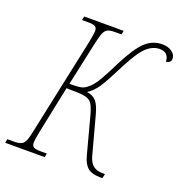

<svg xmlns="http://www.w3.org/2000/svg" viewBox="-151 -829 889 941"><g transform="rotate(20 293.0 -358.5)"><path d="M-18 -20H15Q41 -20 54 -26Q67 -32 74.5 -49.5Q82 -67 90 -108L196 -606Q205 -651 205 -664Q205 -682 195 -688Q185 -694 159 -694H126L130 -714H336L332 -694H299Q273 -694 260.5 -688Q248 -682 240.5 -664.5Q233 -647 224 -606L175 -379Q223 -379 240.5 -384Q258 -389 278 -409Q295 -425 313 -455.5Q331 -486 365 -555Q412 -647 450 -682Q488 -717 537 -717Q568 -717 588 -702.5Q608 -688 608 -668Q608 -645 582 -643Q582 -666 569.5 -678.5Q557 -691 533 -691Q499 -691 467.5 -663.5Q436 -636 394 -555Q345 -458 323 -424.5Q301 -391 270 -371Q303 -366 319.5 -346.5Q336 -327 348 -282L401 -85Q410 -52 428.5 -37.5Q447 -23 478 -23H490L485 0H473Q431 0 409 -17.5Q387 -35 376 -76L323 -275Q312 -314 300 -329.5Q288 -345 261 -349.5Q234 -354 169 -354L118 -108Q109 -61 109 -51Q109 -32 119 -26Q129 -20 155 -20H188L184 0H-22Z"/></g></svg>

Font: Noto Serif NarrowThin
Style: Italic
Weight: 250
Width: 4
Italic angle: -12°
Designer: Monotype Design Team
Foundry: Monotype Imaging Inc.
Version: Version 1.001